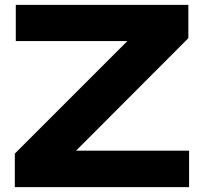

<svg xmlns="http://www.w3.org/2000/svg" viewBox="-20 -770 840 790"><path d="M41 0V-138L548 -645L682 -601H45V-750H755V-613L248 -105L133 -150H758V0Z"/></svg>

Font: Unbounded SemiBold
Style: Regular
Weight: 600
Designer: Luke Prowse, Jean-Baptiste Morizot, Fátima Lázaro, Florian Runge
Foundry: NaN
Version: Version 1.700